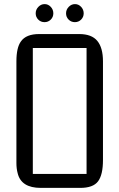

<svg xmlns="http://www.w3.org/2000/svg" viewBox="-20 -916 582 936"><path d="M366 -750Q427 -750 454.5 -716.5Q482 -683 482 -617V-136Q482 -64 458 -32Q434 0 371 0H179Q83 0 66 -72Q60 -94 60 -121V-617Q60 -684 82 -714Q107 -750 171 -750ZM140 -68H402V-682H140ZM197.5 -896Q215 -896 227.5 -882.5Q240 -869 240 -851Q240 -833 227.5 -820.5Q215 -808 197 -808Q179 -808 166.5 -820.5Q154 -833 154 -851Q154 -869 167 -882.5Q180 -896 197.5 -896ZM345.5 -896Q363 -896 375.5 -882.5Q388 -869 388 -851Q388 -833 375.5 -820.5Q363 -808 345 -808Q327 -808 314.5 -820.5Q302 -833 302 -851Q302 -869 315 -882.5Q328 -896 345.5 -896Z"/></svg>

Font: Kelly Slab
Style: Regular
Weight: 400
Designer: Denis Masharov
Foundry: Denis Masharov
Version: Version 1.001